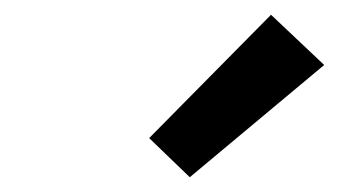

<svg xmlns="http://www.w3.org/2000/svg" viewBox="-20 -798 472 260"><path d="M237 -558 419 -710 347 -778 182 -611Z"/></svg>

Font: Iosevka Sparkle Medium Oblique
Style: Regular
Weight: 500
Italic angle: -9°
Designer: Belleve Invis
Foundry: Belleve Invis
Version: Version 4.5.0; ttfautohint (v1.8.3)